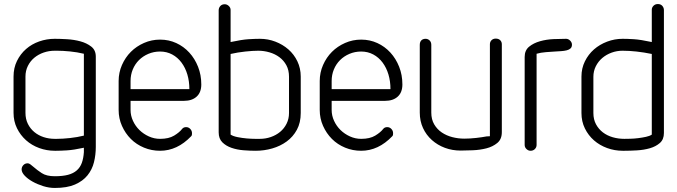

<svg xmlns="http://www.w3.org/2000/svg" viewBox="-20 -746 3352 950"><path d="M395 -480Q362 -488 326.5 -491.5Q291 -495 263 -495H251Q222 -495 196 -486Q170 -477 150 -460.5Q130 -444 118 -420Q106 -396 106 -367V-188Q106 -157 118 -133Q130 -109 150 -92.5Q170 -76 196 -67.5Q222 -59 251 -59H261Q290 -59 326.5 -63Q363 -67 395 -75ZM454 -19Q454 20 445 56.5Q436 93 413 121.5Q390 150 351 167Q312 184 251 184Q223 184 194 175Q165 166 141 152.5Q117 139 102 123Q87 107 87 92Q87 80 95.5 71Q104 62 117 62Q123 62 130 67Q137 72 146 80Q163 95 186.5 110.5Q210 126 251 126Q290 126 316.5 119Q343 112 360 97Q377 82 385 59.5Q393 37 395 7V-15Q344 -4 311.5 -2Q279 0 258 0H251Q211 0 174 -13.5Q137 -27 109 -52Q81 -77 64 -111.5Q47 -146 47 -188V-367Q47 -410 64 -444.5Q81 -479 109 -503.5Q137 -528 174 -541Q211 -554 251 -554Q276 -554 311 -552Q346 -550 377.5 -541.5Q409 -533 431.5 -515.5Q454 -498 454 -466Z M626 -305H917Q917 -344 907 -377.5Q897 -411 878 -436.5Q859 -462 832 -476.5Q805 -491 772 -491Q741 -491 714 -479.5Q687 -468 667.5 -448.5Q648 -429 637 -402.5Q626 -376 626 -345ZM881 -108Q888 -117 901 -117Q913 -117 921.5 -108Q930 -99 930 -87Q930 -83 929.5 -79Q929 -75 926 -72Q857 0 772 0Q730 0 692.5 -15.5Q655 -31 627.5 -58.5Q600 -86 583.5 -123Q567 -160 567 -202V-345Q567 -387 583.5 -424.5Q600 -462 627.5 -489.5Q655 -517 692.5 -533.5Q730 -550 772 -550Q815 -550 852 -533Q889 -516 916.5 -486Q944 -456 960 -415.5Q976 -375 976 -328Q976 -289 953 -268Q930 -247 890 -247H626V-202Q626 -174 638 -148Q650 -122 670 -102.5Q690 -83 716.5 -71Q743 -59 772 -59Q815 -59 841.5 -75Q868 -91 881 -108Z M1468 -187Q1468 -139 1449 -104Q1430 -69 1398.5 -46Q1367 -23 1327 -11.5Q1287 0 1245 0Q1217 0 1185 -2.5Q1153 -5 1125.5 -14.5Q1098 -24 1080 -42Q1062 -60 1062 -91V-695Q1062 -707 1070 -716Q1078 -725 1092 -725Q1103 -725 1112 -716.5Q1121 -708 1121 -697V-538Q1177 -550 1210 -552Q1243 -554 1266 -554Q1306 -554 1342.5 -540Q1379 -526 1407 -501.5Q1435 -477 1451.5 -442.5Q1468 -408 1468 -367ZM1410 -366Q1410 -399 1397 -423Q1384 -447 1362.5 -463Q1341 -479 1313.5 -487Q1286 -495 1258 -495Q1231 -495 1193.5 -491Q1156 -487 1121 -479V-80Q1133 -72 1155.5 -67.5Q1178 -63 1201 -61Q1224 -59 1243 -59H1266Q1294 -59 1320 -68Q1346 -77 1366 -93.5Q1386 -110 1398 -134Q1410 -158 1410 -187Z M1621 -305H1912Q1912 -344 1902 -377.5Q1892 -411 1873 -436.5Q1854 -462 1827 -476.5Q1800 -491 1767 -491Q1736 -491 1709 -479.5Q1682 -468 1662.5 -448.5Q1643 -429 1632 -402.5Q1621 -376 1621 -345ZM1876 -108Q1883 -117 1896 -117Q1908 -117 1916.5 -108Q1925 -99 1925 -87Q1925 -83 1924.5 -79Q1924 -75 1921 -72Q1852 0 1767 0Q1725 0 1687.5 -15.5Q1650 -31 1622.5 -58.5Q1595 -86 1578.5 -123Q1562 -160 1562 -202V-345Q1562 -387 1578.5 -424.5Q1595 -462 1622.5 -489.5Q1650 -517 1687.5 -533.5Q1725 -550 1767 -550Q1810 -550 1847 -533Q1884 -516 1911.5 -486Q1939 -456 1955 -415.5Q1971 -375 1971 -328Q1971 -289 1948 -268Q1925 -247 1885 -247H1621V-202Q1621 -174 1633 -148Q1645 -122 1665 -102.5Q1685 -83 1711.5 -71Q1738 -59 1767 -59Q1810 -59 1836.5 -75Q1863 -91 1876 -108Z M2404 -527Q2404 -539 2412 -547Q2420 -555 2433 -555Q2447 -555 2455 -547Q2463 -539 2463 -527V-92Q2463 -57 2440.5 -38.5Q2418 -20 2386.5 -12Q2355 -4 2319.5 -2.5Q2284 -1 2259 -1Q2218 -1 2181.5 -14.5Q2145 -28 2117 -53Q2089 -78 2073 -112.5Q2057 -147 2057 -189V-524Q2057 -538 2064.5 -546Q2072 -554 2086 -554Q2097 -554 2105.5 -546Q2114 -538 2114 -524V-189Q2114 -155 2128.5 -130.5Q2143 -106 2166 -90.5Q2189 -75 2218 -67.5Q2247 -60 2277 -60Q2305 -60 2336 -63.5Q2367 -67 2387 -71Q2389 -71 2395.5 -71.5Q2402 -72 2404 -72Z M2635 -29Q2635 -17 2626.5 -8.5Q2618 0 2605 0Q2594 0 2585 -8.5Q2576 -17 2576 -29V-464Q2576 -497 2598 -515Q2620 -533 2652 -542Q2684 -551 2719 -552.5Q2754 -554 2781 -554Q2792 -554 2801 -545Q2810 -536 2810 -525Q2810 -513 2803 -506.5Q2796 -500 2784 -497Q2772 -494 2757 -493L2725 -491Q2708 -490 2681.5 -488Q2655 -486 2635 -480Z M2916 -187Q2916 -155 2929 -131Q2942 -107 2963 -91Q2984 -75 3011.5 -67Q3039 -59 3069 -59Q3080 -59 3099 -59.5Q3118 -60 3138 -62.5Q3158 -65 3176.5 -69Q3195 -73 3205 -80V-479Q3166 -487 3129.5 -491Q3093 -495 3060 -495Q3032 -495 3006 -485.5Q2980 -476 2960 -459Q2940 -442 2928 -418Q2916 -394 2916 -366ZM2857 -367Q2857 -408 2874 -442.5Q2891 -477 2919 -501.5Q2947 -526 2984 -540Q3021 -554 3061 -554Q3084 -554 3116.5 -552Q3149 -550 3205 -538V-698Q3205 -709 3213.5 -717.5Q3222 -726 3235 -726Q3249 -726 3257 -717Q3265 -708 3265 -696V-88Q3265 -56 3245 -38.5Q3225 -21 3195.5 -12.5Q3166 -4 3132 -2Q3098 0 3070 0H3061Q3021 0 2984 -13.5Q2947 -27 2919 -51.5Q2891 -76 2874 -110.5Q2857 -145 2857 -187Z"/></svg>

Font: VDS
Style: Thin
Weight: 100
Width: 0
Designer: artmaker
Foundry: artmaker
Version: Version 1.000 2012 initial release